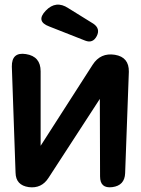

<svg xmlns="http://www.w3.org/2000/svg" viewBox="-20 -799 607 827"><path d="M410 -373 189 -33Q159 14 104 7Q48 -1 47 -55L31 -512Q30 -576 92 -566Q155 -556 155 -492V-171L379 -520Q413 -573 475 -563Q536 -553 535 -490L519 -53Q517 0 464 7Q411 14 411 -39ZM192 -685Q133 -707 177 -753Q221 -799 274 -764L382 -697Q413 -676 397 -644Q380 -611 347 -624Z"/></svg>

Font: MaokenZhuyuanTi
Style: Regular
Weight: 400
Designer: Fontworks Inc & LongZhuTi team: ZERO子、时光羊、荆南、频凡、刘鹏、Little White Dog、帆影Magmeta、奈白不弍、白日月球、ChaoTawei、雨三（排名不分先后）
Version: Version 1.000; 20230222